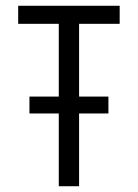

<svg xmlns="http://www.w3.org/2000/svg" viewBox="-20 -645 478 665"><path d="M82 -252V-310.5H355.5V-252ZM253.9 -562.5V0H183.6V-562.5H43V-625H394.5V-562.5Z"/></svg>

Font: Sudo Var
Style: Regular
Weight: 400
Monospace: yes
Designer: Jens Kutilek
Foundry: Jens Kutilek
Version: Version 0.065;FEAKit 1.0